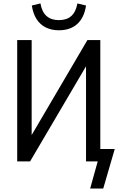

<svg xmlns="http://www.w3.org/2000/svg" viewBox="-20 -938 711 1116"><path d="M504 158 548 0H480V-570L489 -568L155 0H80V-705H164V-134L154 -136L488 -705H563V-72H647L580 158ZM322 -762Q279 -762 246 -778.5Q213 -795 192.5 -827Q172 -859 165 -906L215 -918Q224 -868 251 -844.5Q278 -821 322 -821Q368 -821 394.5 -845Q421 -869 430 -918L480 -906Q470 -836 429.5 -799Q389 -762 322 -762Z"/></svg>

Font: Nunito Sans 10pt Condensed Medium
Style: Regular
Weight: 500
Width: 3
Designer: Vernon Adams
Foundry: Vernon Adams
Version: Version 3.101;gftools[0.9.27]